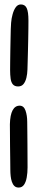

<svg xmlns="http://www.w3.org/2000/svg" viewBox="-20 -684 186 864"><path d="M61.5 -295Q46 -295 38 -304.2Q30 -313.5 27.8 -330.2Q25.5 -347 25.5 -369Q25.5 -384 25.8 -407.2Q26 -430.5 26.5 -457.2Q27 -484 27.5 -509.2Q28 -534.5 28.5 -554Q29 -573.5 30 -581.5Q31.5 -601 36.8 -620Q42 -639 51 -651.5Q60 -664 74 -664Q92.5 -664 100.2 -647.5Q108 -631 108 -591.5Q108 -579 107.8 -556.8Q107.5 -534.5 107 -508Q106.5 -481.5 105.8 -454.8Q105 -428 104.5 -406Q104 -384 103.5 -371Q103 -351.5 98.8 -334Q94.5 -316.5 85.8 -305.8Q77 -295 61.5 -295ZM64 160Q52 160 44.8 153Q37.5 146 33.5 134.2Q29.5 122.5 28 108.5Q26.5 94.5 26.5 81Q26.5 63 26 33.2Q25.5 3.5 25.2 -28.8Q25 -61 24.8 -87.2Q24.5 -113.5 24.5 -125Q25.5 -167 36.8 -187.8Q48 -208.5 68.5 -208.5Q87 -208.5 94.8 -186.5Q102.5 -164.5 102.5 -135Q102.5 -119 103 -91.5Q103.5 -64 103.5 -32.5Q103.5 -1 103.8 26.2Q104 53.5 104 69.5Q104 94 100.2 114.8Q96.5 135.5 87.8 147.8Q79 160 64 160Z"/></svg>

Font: Gluten Thin Light
Style: Regular
Weight: 300
Version: Version 1.300